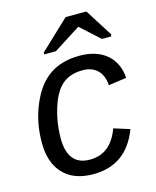

<svg xmlns="http://www.w3.org/2000/svg" viewBox="-111 -805 723 891"><g transform="rotate(-15 250.0 -359.0)"><path d="M229 -59.6Q279.3 -59.6 314.5 -87.6Q349.6 -115.7 370.1 -171.9L446.3 -147.9Q386.7 9.8 227.1 9.8Q133.3 9.8 83 -43.5Q32.7 -96.7 32.7 -192.9Q32.7 -291 68.4 -374.5Q103.5 -458.5 161.9 -498.3Q220.2 -538.1 305.2 -538.1Q387.7 -538.1 435.8 -496.6Q483.9 -455.1 488.8 -382.8L402.3 -370.6Q399.4 -418 373 -443.6Q346.7 -469.2 302.2 -469.2Q230.5 -469.2 191.2 -424.6Q151.9 -379.9 132.3 -286.6Q127.4 -262.7 125 -238Q122.6 -213.4 122.6 -189.9Q122.6 -59.6 229 -59.6ZM335 -668.9 205.6 -586.4H148.9L150.9 -596.2L290.5 -728H390.1L473.6 -596.2L471.7 -586.4H426.8L335.9 -668.9Z"/></g></svg>

Font: Arimo
Style: Italic
Weight: 400
Italic angle: -12°
Designer: Steve Matteson
Foundry: Monotype Imaging Inc.
Version: Version 1.33